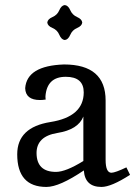

<svg xmlns="http://www.w3.org/2000/svg" viewBox="-20 -737 540 767"><path d="M203.6 -50.3Q242.7 -50.3 313 -93.8V-271.5Q292.5 -219.2 209.2 -205.8Q126 -192.4 126 -125.5Q126.5 -50.3 203.6 -50.3ZM385.3 9.8Q319.3 9.8 314.9 -56.2Q217.3 9.8 165.5 9.8Q48.8 9.8 48.8 -120.6Q48.8 -228.5 181.4 -249.5Q314 -270.5 314.5 -367.7Q314.5 -430.2 242.7 -430.2Q167.5 -430.2 161.6 -352.5Q161.6 -343.3 162.6 -339.4Q149.9 -337.4 140.1 -337.4Q82 -337.4 80.6 -384.8Q87.4 -474.6 235.8 -479.5Q401.9 -479.5 401.9 -335.4V-98.6Q401.9 -46.9 425.3 -46.9Q440.9 -47.4 484.9 -68.4L499.5 -38.6Q424.3 9.8 385.3 9.8ZM238.8 -577.1Q225.1 -578.6 217 -597.9Q209 -617.2 189.7 -625.2Q170.4 -633.3 168.9 -647Q170.4 -660.6 189.7 -668.9Q209 -677.2 217 -696.3Q225.1 -715.3 238.8 -716.8Q252.4 -715.3 260.7 -696.3Q269 -677.2 288.1 -668.9Q307.1 -660.6 308.6 -647Q307.1 -633.3 288.1 -625.2Q269 -617.2 260.7 -597.9Q252.4 -578.6 238.8 -577.1Z"/></svg>

Font: Kelvinch
Style: Regular
Weight: 400
Designer: Paul James MIller
Foundry: High-Logic / Made with FontCreator
Version: Version 3.30 September 23, 2016